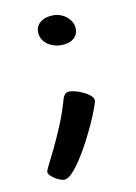

<svg xmlns="http://www.w3.org/2000/svg" viewBox="-68 -407 450 636"><g transform="rotate(-10 157.0 -89.5)"><path d="M242.2 -59.1Q242.2 -53.7 234.9 -33.7Q227.5 -13.7 215.6 13.2Q203.6 40 188 69.8Q172.4 99.6 156.2 124.5Q140.1 149.4 124.8 165.8Q109.4 182.1 97.2 182.1Q91.3 182.1 82.5 178.7Q73.7 175.3 65.7 170.2Q57.6 165 51.8 158.9Q45.9 152.8 45.9 147Q45.9 142.1 55.9 122.8Q65.9 103.5 80.6 73Q95.2 42.5 111.8 2.9Q128.4 -36.6 141.1 -82Q144 -91.8 149.4 -97.4Q154.8 -103 164.1 -103Q172.9 -103 186 -99.4Q199.2 -95.7 211.7 -89.6Q224.1 -83.5 233.2 -75.7Q242.2 -67.9 242.2 -59.1ZM164.1 -258.8Q149.9 -258.8 137.5 -263.2Q125 -267.6 115.7 -275.1Q106.4 -282.7 101.3 -293Q96.2 -303.2 96.2 -314.9Q96.2 -335.4 112.5 -348.1Q128.9 -360.8 155.8 -360.8Q168.5 -360.8 180.4 -356.2Q192.4 -351.6 201.4 -343.8Q210.4 -335.9 215.8 -325.7Q221.2 -315.4 221.2 -304.2Q221.2 -282.7 205.8 -270.8Q190.4 -258.8 164.1 -258.8Z"/></g></svg>

Font: Gochi Hand
Style: Regular
Weight: 400
Designer: Juan Pablo del Peral
Foundry: Juan Pablo del Peral
Version: Version 1.001